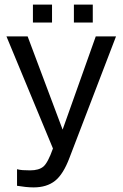

<svg xmlns="http://www.w3.org/2000/svg" viewBox="-20 -652 535 834"><path d="M111 88Q149 88 168.5 71.5Q188 55 210 -7L8 -494H100L252 -89L396 -494H484L282 33Q255 105 219 133.5Q183 162 126 162Q109 162 90.5 160Q72 158 54 155V83Q65 86 78.5 87Q92 88 111 88ZM383 -632V-554H301V-632ZM206 -632V-554H123V-632Z"/></svg>

Font: Blinker
Style: Regular
Weight: 400
Designer: Juergen Huber
Foundry: supertype
Version: Version 1.017;hotconv 1.0.117;makeotfexe 2.5.65602